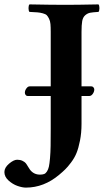

<svg xmlns="http://www.w3.org/2000/svg" viewBox="-40 -667 473 874"><path d="M190.9 -230H85.9Q80.1 -230 76.7 -234.6Q73.2 -239.3 73.2 -245.1Q73.2 -254.9 80.1 -264.4Q86.9 -273.9 95.2 -273.9H190.9V-522Q190.9 -543.5 189.7 -557.4Q188.5 -571.3 183.3 -581.8Q178.2 -592.3 172.9 -597.7Q167.5 -603 154.8 -606.4Q142.1 -609.9 129.6 -610.8Q117.2 -611.8 94.2 -612.8Q89.8 -617.2 89.8 -629.9Q89.8 -642.6 94.2 -647Q193.8 -645 259.8 -645Q310.5 -645 408.2 -647Q412.6 -642.6 412.6 -629.9Q412.6 -617.2 408.2 -612.8Q382.3 -611.3 370.1 -608.9Q357.9 -606.4 347.7 -597.4Q337.4 -588.4 334.2 -571Q331.1 -553.7 331.1 -522V-273.9H376Q381.8 -273.9 385.5 -269.3Q389.2 -264.6 389.2 -259.8Q389.2 -249.5 382.3 -239.7Q375.5 -230 366.2 -230H331.1V-103Q331.1 -62 324.2 -27.3Q317.4 7.3 308.3 29.5Q299.3 51.8 283.4 72.8Q267.6 93.8 256.8 104Q247.1 113.8 229 128.9Q159.7 187 78.1 187Q61.5 187 39.8 179.4Q18.1 171.9 -1 154.8Q-20 137.7 -20 116.2Q-20 96.2 1.2 78.1Q22.5 60.1 38.1 60.1Q52.2 60.1 62.5 65.2Q72.8 70.3 77.1 75.7Q81.5 81.1 87.4 91.3Q93.3 101.6 96.2 105Q113.3 127.9 142.1 127.9Q153.3 127.9 160.6 125.2Q168 122.6 173.8 113.5Q179.7 104.5 182.6 91.3Q185.5 78.1 187.7 52.7Q189.9 27.3 190.4 -2.7Q190.9 -32.7 190.9 -81.1Z"/></svg>

Font: Linux Libertine G
Style: Bold
Weight: 700
Designer: Philipp H. Poll
Foundry: Philipp H. Poll
Version: Version 5.0.3